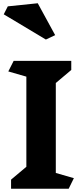

<svg xmlns="http://www.w3.org/2000/svg" viewBox="-20 -1160 505 1180"><path d="M402 0H48V-56L142 -135V-689L31 -721L64 -786H418V-730L323 -650V-97L434 -65ZM262 -917 3 -1072 28 -1121 212 -1140 319 -944Z"/></svg>

Font: InknutAntiqua
Style: Bold
Weight: 700
Designer: Claus Eggers Srensen
Foundry: Claus Eggers Srensen
Version: Version 1.000; ttfautohint (v1.2) -l 7 -r 28 -G 50 -x 13 -D 